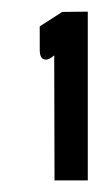

<svg xmlns="http://www.w3.org/2000/svg" viewBox="-20 -646 173 330"><path d="M59.1 -543.5Q48.3 -543.5 48.3 -560.1V-600.6L86.9 -625.5L130.9 -626V-335.9H73.7L73.2 -550.8Q64.5 -543.5 59.1 -543.5Z"/></svg>

Font: Uroob
Style: Regular
Weight: 400
Designer: Hussain K H
Foundry: Swanthanthra Malayalam Computing(http://smc.org.in)
Version: Version 2.0.0+20200101